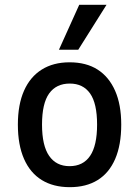

<svg xmlns="http://www.w3.org/2000/svg" viewBox="-20 -766 576 795"><path d="M269 9Q201 9 153 -20.5Q105 -50 79.5 -108Q54 -166 54 -250Q54 -333 79.5 -390.5Q105 -448 153 -478Q201 -508 268 -508Q337 -508 384 -478Q431 -448 456.5 -390.5Q482 -333 482 -250Q482 -166 457 -108Q432 -50 384.5 -20.5Q337 9 269 9ZM268 -78Q324 -78 353 -120.5Q382 -163 382 -250Q382 -338 353 -379Q324 -420 269 -420Q213 -420 183.5 -379Q154 -338 154 -250Q154 -163 183.5 -120.5Q213 -78 268 -78ZM224 -560 308 -746H421L304 -560Z"/></svg>

Font: Nunito Sans 7pt Condensed SemiBold
Style: Regular
Weight: 600
Width: 3
Designer: Vernon Adams
Foundry: Vernon Adams
Version: Version 3.101;gftools[0.9.27]